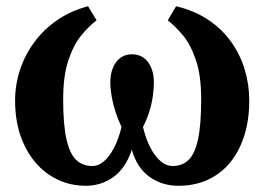

<svg xmlns="http://www.w3.org/2000/svg" viewBox="-20 -586 850 617"><path d="M256 11Q206.5 11 164.8 -9Q123 -29 92.5 -65.5Q62 -102 45.2 -152Q28.5 -202 28.5 -262.5Q28.5 -314 44.5 -362.2Q60.5 -410.5 90.8 -451.2Q121 -492 164.5 -521.8Q208 -551.5 263 -566L290.5 -520.5Q266.5 -503 241.8 -473Q217 -443 200 -393.2Q183 -343.5 183 -266.5Q183 -186 193.5 -139Q204 -92 224.8 -72.2Q245.5 -52.5 276.5 -52.5Q296 -52.5 313.8 -67.5Q331.5 -82.5 346.2 -110.5Q361 -138.5 370.5 -178Q359.5 -201 351.2 -226.2Q343 -251.5 338.8 -276.2Q334.5 -301 334.5 -320.5Q334.5 -360.5 353 -386Q371.5 -411.5 404 -411.5Q437 -411.5 455.8 -386.2Q474.5 -361 474.5 -320.5Q474.5 -301 471 -276.2Q467.5 -251.5 459.5 -226.2Q451.5 -201 439.5 -178Q449 -138.5 463.8 -110.5Q478.5 -82.5 496.8 -67.5Q515 -52.5 534.5 -52.5Q566 -52.5 586.2 -72.2Q606.5 -92 616.5 -139Q626.5 -186 626.5 -267Q626.5 -343.5 609.5 -393.2Q592.5 -443 567.5 -473Q542.5 -503 519 -520.5L546 -566Q606 -551.5 650 -521.8Q694 -492 723 -451.2Q752 -410.5 766.5 -362.2Q781 -314 781 -262.5Q781 -202 765.5 -151.8Q750 -101.5 720.5 -65Q691 -28.5 648.8 -8.8Q606.5 11 553 11Q501 11 460.8 -17.5Q420.5 -46 403.5 -104.5Q384 -45.5 344.5 -17.2Q305 11 256 11Z"/></svg>

Font: Merriweather 24pt
Style: Bold
Weight: 700
Designer: Eben Sorkin
Foundry: Eben Sorkin
Version: Version 2.100